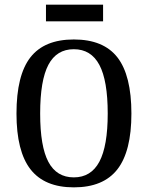

<svg xmlns="http://www.w3.org/2000/svg" viewBox="-20 -795 639 827"><path d="M51 -306Q51 -471 111 -548Q171 -625 298 -625Q426 -625 486 -547.5Q546 -470 546 -306Q546 -143 485.5 -65.5Q425 12 298 12Q172 12 111.5 -65.5Q51 -143 51 -306ZM444 -306Q444 -448 408 -515.5Q372 -583 298 -583Q224 -583 188.5 -516Q153 -449 153 -306Q153 -164 188.5 -97.5Q224 -31 298 -31Q372 -31 408 -98.5Q444 -166 444 -306ZM424 -775V-703H178V-775Z"/></svg>

Font: Arya
Style: Regular
Weight: 400
Designer: Eduardo Rodriguez Tunni, Modular Infotech
Foundry: Eduardo Rodriguez Tunni, Modular Infotech
Version: Version 1.002